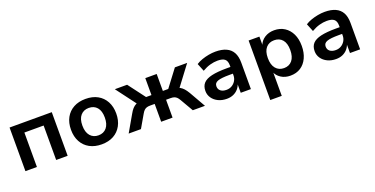

<svg xmlns="http://www.w3.org/2000/svg" viewBox="-24 -1183 3990 2043"><g transform="rotate(-20 1971.5 -162.0)"><path d="M77 0V-494H555V0H425V-390H207V0Z M939 10Q861 10 803.5 -21.5Q746 -53 714.5 -111Q683 -169 683 -247Q683 -326 714.5 -383.5Q746 -441 803.5 -472.5Q861 -504 939 -504Q1018 -504 1075 -472.5Q1132 -441 1163.5 -383Q1195 -325 1195 -247Q1195 -169 1163.5 -111Q1132 -53 1075 -21.5Q1018 10 939 10ZM939 -92Q998 -92 1032 -132.5Q1066 -173 1066 -248Q1066 -323 1032 -362.5Q998 -402 939 -402Q881 -402 846.5 -362.5Q812 -323 812 -248Q812 -173 846.5 -132.5Q881 -92 939 -92Z M1246 0 1352 -184Q1370 -217 1388.5 -237.5Q1407 -258 1429 -269Q1451 -280 1479 -283L1457 -244L1269 -494H1408L1553 -302H1614V-494H1743V-302H1804L1949 -494H2088L1900 -244L1878 -283Q1906 -280 1927.5 -268.5Q1949 -257 1967.5 -236.5Q1986 -216 2005 -184L2110 0H1972L1888 -145Q1875 -168 1862 -180Q1849 -192 1833 -197Q1817 -202 1794 -202H1743V0H1614V-202H1563Q1540 -202 1524 -197Q1508 -192 1495 -180Q1482 -168 1469 -145L1385 0Z M2356 10Q2302 10 2259.5 -10.5Q2217 -31 2192.5 -66.5Q2168 -102 2168 -146Q2168 -201 2198 -233.5Q2228 -266 2293 -281Q2358 -296 2463 -296H2522V-220H2467Q2420 -220 2387.5 -216.5Q2355 -213 2334.5 -205.5Q2314 -198 2304.5 -185Q2295 -172 2295 -153Q2295 -119 2319 -100Q2343 -81 2385 -81Q2419 -81 2446 -97Q2473 -113 2489.5 -140.5Q2506 -168 2506 -202V-314Q2506 -364 2480.5 -385Q2455 -406 2399 -406Q2358 -406 2314.5 -394Q2271 -382 2225 -355L2189 -444Q2218 -463 2255 -476Q2292 -489 2332.5 -496.5Q2373 -504 2411 -504Q2482 -504 2531 -482Q2580 -460 2605 -415Q2630 -370 2630 -298V0H2515V-103H2518Q2508 -70 2485.5 -44.5Q2463 -19 2430.5 -4.5Q2398 10 2356 10Z M2784 180V-494H2906V-392H2902Q2920 -444 2966.5 -474Q3013 -504 3075 -504Q3142 -504 3191.5 -472Q3241 -440 3268.5 -383Q3296 -326 3296 -247Q3296 -171 3269 -112.5Q3242 -54 3193 -22Q3144 10 3076 10Q3015 10 2970.5 -19Q2926 -48 2908 -95H2914V180ZM3039 -89Q3098 -89 3132 -130Q3166 -171 3166 -248Q3166 -325 3132 -364.5Q3098 -404 3039 -404Q2981 -404 2946.5 -364.5Q2912 -325 2912 -248Q2912 -171 2946.5 -130Q2981 -89 3039 -89Z M3593 10Q3539 10 3496.5 -10.5Q3454 -31 3429.5 -66.5Q3405 -102 3405 -146Q3405 -201 3435 -233.5Q3465 -266 3530 -281Q3595 -296 3700 -296H3759V-220H3704Q3657 -220 3624.5 -216.5Q3592 -213 3571.5 -205.5Q3551 -198 3541.5 -185Q3532 -172 3532 -153Q3532 -119 3556 -100Q3580 -81 3622 -81Q3656 -81 3683 -97Q3710 -113 3726.5 -140.5Q3743 -168 3743 -202V-314Q3743 -364 3717.5 -385Q3692 -406 3636 -406Q3595 -406 3551.5 -394Q3508 -382 3462 -355L3426 -444Q3455 -463 3492 -476Q3529 -489 3569.5 -496.5Q3610 -504 3648 -504Q3719 -504 3768 -482Q3817 -460 3842 -415Q3867 -370 3867 -298V0H3752V-103H3755Q3745 -70 3722.5 -44.5Q3700 -19 3667.5 -4.5Q3635 10 3593 10Z"/></g></svg>

Font: Nunito Sans 10pt
Style: Bold
Weight: 700
Designer: Vernon Adams
Foundry: Vernon Adams
Version: Version 3.101;gftools[0.9.27]